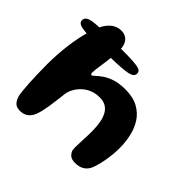

<svg xmlns="http://www.w3.org/2000/svg" viewBox="-173 -787 972 972"><g transform="rotate(45 313.0 -300.5)"><path d="M147.5 -489.5Q87.5 -489.5 53.2 -491.8Q19 -494 5 -501Q-9 -508 -9 -521.5Q-9 -538.5 6.5 -546.8Q22 -555 60.5 -557.5Q99 -560 168 -560Q237.5 -560 279.8 -559.2Q322 -558.5 343.5 -555.2Q365 -552 372.5 -545.5Q380 -539 380 -527.5Q380 -516 370 -508.5Q360 -501 334.8 -497Q309.5 -493 264 -491.2Q218.5 -489.5 147.5 -489.5ZM93 25Q70 25 57 13Q44 1 37 -22.5Q34 -34 31.8 -55Q29.5 -76 27.8 -104.5Q26 -133 25 -167.8Q24 -202.5 24 -242Q24 -275.5 26.2 -310.5Q28.5 -345.5 33 -380Q37.5 -414.5 44.2 -447.2Q51 -480 60 -509Q69 -538 80.5 -561.5Q97 -593.5 119.5 -609.8Q142 -626 170 -626Q199.5 -626 216.5 -606.2Q233.5 -586.5 233.5 -549.5Q233.5 -532.5 231.8 -512Q230 -491.5 227.2 -471Q224.5 -450.5 221.8 -431.2Q219 -412 217 -396.8Q215 -381.5 215 -373Q215 -359.5 221.5 -359.5Q227.5 -359.5 238.2 -370.2Q249 -381 268.2 -394.8Q287.5 -408.5 318.2 -419.2Q349 -430 394.5 -430Q449.5 -430 486.2 -410Q523 -390 544.5 -356.5Q566 -323 575 -282Q584 -241 584 -198.5Q584 -177.5 581.8 -153.5Q579.5 -129.5 575.2 -106Q571 -82.5 565.2 -62Q559.5 -41.5 553 -27.5Q542 -7 523.2 3.5Q504.5 14 476.5 14Q454 14 441.8 4.8Q429.5 -4.5 423.5 -20.5Q421.5 -31 421.5 -48.2Q421.5 -65.5 422.8 -87.5Q424 -109.5 424.8 -133.2Q425.5 -157 424.5 -179.5Q423.5 -203.5 419 -226.5Q414.5 -249.5 404.5 -268.2Q394.5 -287 376.8 -298.2Q359 -309.5 332 -309.5Q299 -309.5 274.2 -298.2Q249.5 -287 232.5 -269.5Q215.5 -252 205.8 -232.8Q196 -213.5 194 -197Q190.5 -167 187.2 -142Q184 -117 180.8 -96.2Q177.5 -75.5 173.5 -58.2Q169.5 -41 164 -26Q154.5 -1 136.8 12Q119 25 93 25Z"/></g></svg>

Font: Gluten Medium
Style: Regular
Weight: 500
Designer: Tyler Finck
Foundry: Etcetera Type Company
Version: Version 1.300